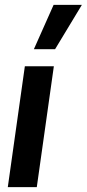

<svg xmlns="http://www.w3.org/2000/svg" viewBox="-20 -768 356 788"><path d="M12 0 82 -496H201L131 0ZM119 -566 200 -748H316L206 -566Z"/></svg>

Font: Host Grotesk SemiBold
Style: Italic
Weight: 600
Italic angle: -8°
Designer: Doğukan Karapınar based on Poppins by Indian Type Foundry, Jonny Pinhorn
Foundry: Element Type
Version: Version 1.001; ttfautohint (v1.8.4.7-5d5b)